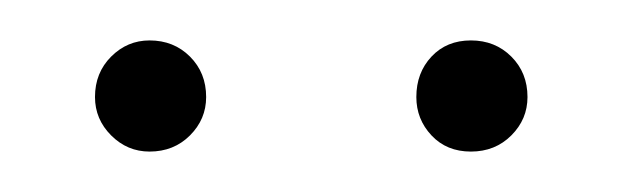

<svg xmlns="http://www.w3.org/2000/svg" viewBox="-20 -756 307 95"><path d="M54 -736Q43 -736 35 -728Q27 -720 27 -708Q27 -697 35 -689Q43 -681 54 -681Q66 -681 74 -689Q82 -697 82 -708Q82 -720 74 -728Q66 -736 54 -736ZM213 -736Q201 -736 193.5 -728Q186 -720 186 -708Q186 -697 193.5 -689Q201 -681 213 -681Q225 -681 233 -689Q241 -697 241 -708Q241 -720 233 -728Q225 -736 213 -736Z"/></svg>

Font: Advent Pro Light
Style: Regular
Weight: 300
Version: Version 3.000